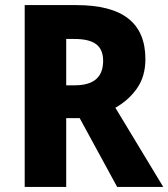

<svg xmlns="http://www.w3.org/2000/svg" viewBox="-20 -734 661 754"><path d="M279 -714Q417 -714 484 -661Q551 -608 551 -502Q551 -434 518 -387Q485 -340 433 -311L621 0H440L293 -270H240V0H77V-714ZM272 -581H240V-399H274Q385 -399 385 -495Q385 -540 357.5 -560.5Q330 -581 272 -581Z"/></svg>

Font: Noto Sans Tamil SemiCondensed ExtraBold
Style: Regular
Weight: 800
Width: 4
Designer: Jelle Bosma - Monotype Design Team
Foundry: Monotype Imaging Inc.
Version: Version 2.004; ttfautohint (v1.8.4.7-5d5b)